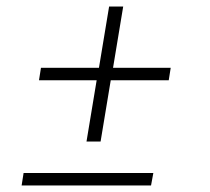

<svg xmlns="http://www.w3.org/2000/svg" viewBox="-20 -566 640 586"><path d="M244 -134 275 -321H99L105 -359H282L313 -546H356L325 -359H501L495 -321H318L287 -134ZM46 0 52 -38H448L441 0Z"/></svg>

Font: Iosevka Curly Slab XLtEx
Style: Italic
Weight: 200
Width: 7
Italic angle: -9°
Monospace: yes
Designer: Belleve Invis
Foundry: Belleve Invis
Version: Version 11.1.0; ttfautohint (v1.8.3)